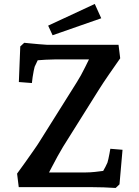

<svg xmlns="http://www.w3.org/2000/svg" viewBox="-20 -927 690 951"><path d="M552.9 4Q524.9 2 493.5 1Q462.2 0 438.3 0H72.9L64.6 -67.1Q83.3 -92.1 105.1 -123.1Q126.9 -154.1 146.9 -182.5Q166.9 -210.8 176.6 -226.9L359.4 -518.1Q381.2 -552.3 401.2 -593.4Q421.3 -634.5 439.5 -670.7L468.5 -632.7H251.1Q230.5 -632.7 205.7 -631.2Q180.8 -629.7 161 -628.1Q141.2 -626.5 134.7 -626.1L187.1 -671.5L151.6 -596.3Q149.6 -590.1 146.8 -575.2Q144 -560.4 141.5 -544.4Q139 -528.5 138 -515.7L73.4 -520.7L80.4 -697L100 -715Q120.9 -713 137.9 -711.3Q154.8 -709.6 172.9 -708.1Q190.9 -706.6 214.6 -705H567.1L575.4 -638.3Q549.3 -600.8 520 -558.7Q490.8 -516.6 468 -480.1L292.5 -200.2Q280.4 -180.5 265 -152.5Q249.6 -124.5 234.3 -94.8Q219 -65.1 204.6 -37.7L175.3 -72.9H405.7Q426.4 -72.9 451.6 -75.6Q476.8 -78.3 499.4 -81.5Q522 -84.6 532.7 -86.6L466.4 -38.5Q474.7 -51.4 484.6 -68.6Q494.5 -85.8 502.5 -101.2Q510.5 -116.6 512.2 -121.6Q514.2 -127.9 516.9 -139.8Q519.5 -151.6 522.2 -165.8Q524.9 -179.9 526.5 -190.1L586.9 -185.1L571.9 -14ZM240.5 -752.4 218.5 -800 449.4 -907.4 481.5 -836.5Z"/></svg>

Font: Andada Pro
Style: Regular
Weight: 400
Designer: Carolina Giovagnoli
Foundry: Huerta Tipografica
Version: Version 3.003